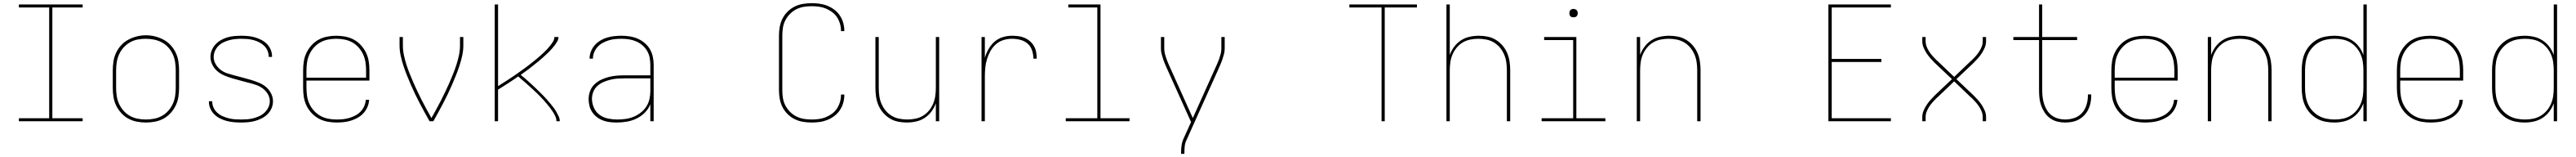

<svg xmlns="http://www.w3.org/2000/svg" viewBox="-20 -763 16240 988"><path d="M99 0V-19H290V-716H99V-735H501V-716H310V-19H501V0Z M900 8Q871 8 842.5 2.5Q814 -3 789 -16.5Q764 -30 744.5 -51.5Q725 -73 712.5 -98.5Q700 -124 695.5 -152.5Q691 -181 691 -210V-320Q691 -349 695.5 -377.5Q700 -406 712.5 -432Q725 -458 744.5 -479Q764 -500 789.5 -513.5Q815 -527 843 -534Q871 -541 900 -541Q929 -541 957 -534Q985 -527 1010.5 -513.5Q1036 -500 1055.5 -479Q1075 -458 1087.5 -432Q1100 -406 1104.5 -377.5Q1109 -349 1109 -320V-210Q1109 -181 1104.5 -152.5Q1100 -124 1087.5 -98.5Q1075 -73 1055.5 -51.5Q1036 -30 1011 -16.5Q986 -3 957.5 2.5Q929 8 900 8ZM900 -11Q926 -11 952 -16Q978 -21 1000.5 -33.5Q1023 -46 1040.5 -65.5Q1058 -85 1069 -108.5Q1080 -132 1084 -158Q1088 -184 1088 -210V-320Q1088 -346 1084 -372Q1080 -398 1069 -422Q1058 -446 1040 -465.5Q1022 -485 999 -497Q976 -509 950 -514Q924 -519 897 -519Q872 -519 846.5 -514Q821 -509 798.5 -496Q776 -483 758.5 -463.5Q741 -444 730.5 -420.5Q720 -397 716 -371.5Q712 -346 712 -320V-210Q712 -184 716 -158Q720 -132 731 -108.5Q742 -85 759.5 -65.5Q777 -46 799.5 -33.5Q822 -21 848 -16Q874 -11 900 -11Z M1499 8Q1477 8 1454.5 6Q1432 4 1410.5 -1.5Q1389 -7 1368.5 -17Q1348 -27 1332 -42.5Q1316 -58 1306.5 -79Q1297 -100 1297 -122Q1297 -123 1297 -124Q1297 -125 1297 -126H1318Q1318 -125 1318 -124.5Q1318 -124 1318 -123Q1318 -103 1326.5 -85Q1335 -67 1350 -53.5Q1365 -40 1383 -32Q1401 -24 1420.5 -19Q1440 -14 1459.5 -12.5Q1479 -11 1499 -11Q1519 -11 1539 -12.5Q1559 -14 1578 -19Q1597 -24 1615.5 -32.5Q1634 -41 1648.5 -55Q1663 -69 1672 -87.5Q1681 -106 1681 -126Q1681 -150 1668.5 -171Q1656 -192 1636.5 -206.5Q1617 -221 1594.5 -228.5Q1572 -236 1549 -242H1548Q1523 -249 1497.5 -255.5Q1472 -262 1446.5 -269.5Q1421 -277 1396.5 -287Q1372 -297 1352 -313.5Q1332 -330 1319.5 -354Q1307 -378 1307 -405Q1307 -427 1315.5 -447.5Q1324 -468 1339 -484Q1354 -500 1373.5 -511Q1393 -522 1414 -528Q1435 -534 1457 -536Q1479 -538 1501 -538Q1523 -538 1544.5 -536Q1566 -534 1587 -528Q1608 -522 1627.5 -512Q1647 -502 1662.5 -486.5Q1678 -471 1686.5 -450.5Q1695 -430 1695 -408Q1695 -407 1695 -406.5Q1695 -406 1695 -405H1674Q1674 -405 1674 -406Q1674 -407 1674 -408Q1674 -427 1666 -445Q1658 -463 1644 -476Q1630 -489 1613 -497.5Q1596 -506 1577 -511Q1558 -516 1539 -517.5Q1520 -519 1501 -519Q1482 -519 1462.5 -517Q1443 -515 1424.5 -510Q1406 -505 1388.5 -496.5Q1371 -488 1357 -474Q1343 -460 1335 -442Q1327 -424 1327 -405Q1327 -381 1339.5 -359.5Q1352 -338 1371 -323.5Q1390 -309 1413 -301.5Q1436 -294 1459 -288H1460Q1485 -281 1510.5 -274.5Q1536 -268 1561 -260.5Q1586 -253 1611 -243Q1636 -233 1656 -216.5Q1676 -200 1688.5 -176Q1701 -152 1701 -126Q1701 -103 1692 -82Q1683 -61 1667 -45Q1651 -29 1630.5 -18.5Q1610 -8 1588.5 -2Q1567 4 1544.5 6Q1522 8 1499 8Z M2101 8Q2073 8 2044 2.5Q2015 -3 1990 -16.5Q1965 -30 1945 -51Q1925 -72 1912.5 -98Q1900 -124 1895.5 -152.5Q1891 -181 1891 -210V-320Q1891 -349 1895.5 -377.5Q1900 -406 1912.5 -431.5Q1925 -457 1944.5 -478.5Q1964 -500 1989 -513.5Q2014 -527 2042.5 -532.5Q2071 -538 2100 -538Q2129 -538 2157.5 -532.5Q2186 -527 2211 -513.5Q2236 -500 2255.5 -478.5Q2275 -457 2287.5 -431.5Q2300 -406 2304.5 -377.5Q2309 -349 2309 -320V-256H1912V-210Q1912 -184 1916 -158Q1920 -132 1931 -108.5Q1942 -85 1960 -65.5Q1978 -46 2000.5 -33.5Q2023 -21 2049 -16Q2075 -11 2101 -11Q2122 -11 2142.5 -13Q2163 -15 2183 -21Q2203 -27 2221 -36.5Q2239 -46 2253.5 -61Q2268 -76 2276.5 -95.5Q2285 -115 2286 -135H2307Q2306 -112 2296.5 -90Q2287 -68 2271.5 -51Q2256 -34 2235.5 -22.5Q2215 -11 2193 -4Q2171 3 2147.5 5.5Q2124 8 2101 8ZM1912 -274H2288V-320Q2288 -346 2284 -372Q2280 -398 2269 -421.5Q2258 -445 2240.5 -464.5Q2223 -484 2200.5 -496.5Q2178 -509 2152 -514Q2126 -519 2100 -519Q2074 -519 2048 -514Q2022 -509 1999.5 -496.5Q1977 -484 1959.5 -464.5Q1942 -445 1931 -421.5Q1920 -398 1916 -372Q1912 -346 1912 -320Z M2688 0Q2672 -28 2656.5 -56.5Q2641 -85 2626 -113.5Q2611 -142 2597 -171Q2583 -200 2570 -230Q2557 -260 2545 -290Q2533 -320 2523 -350.5Q2513 -381 2506 -413Q2499 -445 2499 -477V-530H2520V-477Q2520 -446 2526.5 -415.5Q2533 -385 2542.5 -355.5Q2552 -326 2563.5 -297.5Q2575 -269 2587.5 -240.5Q2600 -212 2613.5 -184Q2627 -156 2641 -128.5Q2655 -101 2670 -74Q2685 -47 2700 -20Q2715 -47 2730 -74Q2745 -101 2759 -128.5Q2773 -156 2786.5 -184Q2800 -212 2812.5 -240.5Q2825 -269 2836.5 -297.5Q2848 -326 2857.5 -355.5Q2867 -385 2873.5 -415.5Q2880 -446 2880 -477V-530H2901V-477Q2901 -445 2894 -413Q2887 -381 2877 -350.5Q2867 -320 2855 -290Q2843 -260 2830 -230Q2817 -200 2803 -171Q2789 -142 2774 -113.5Q2759 -85 2743.5 -56.5Q2728 -28 2712 0Z M3099 0V-735H3120V-221Q3132 -229 3145 -237Q3158 -245 3170.5 -253Q3183 -261 3195.5 -269.5Q3208 -278 3220.5 -286Q3233 -294 3245 -303Q3257 -312 3269.5 -320.5Q3282 -329 3294 -338Q3306 -347 3317.5 -356Q3329 -365 3341 -374.5Q3353 -384 3364.5 -393.5Q3376 -403 3387 -413Q3398 -423 3409 -433Q3420 -443 3430 -454Q3440 -465 3449.5 -477Q3459 -489 3467 -502Q3475 -515 3475 -530H3501Q3501 -516 3493.5 -503Q3486 -490 3477.5 -478.5Q3469 -467 3459.5 -456.5Q3450 -446 3440 -436Q3430 -426 3419.5 -416.5Q3409 -407 3398.5 -397.5Q3388 -388 3377 -379Q3366 -370 3354.5 -361Q3343 -352 3332 -343Q3321 -334 3309.5 -325.5Q3298 -317 3286.5 -309Q3275 -301 3263 -292Q3275 -282 3287.5 -271.5Q3300 -261 3312 -250Q3324 -239 3336 -228Q3348 -217 3359.5 -206Q3371 -195 3382.5 -183.5Q3394 -172 3405.5 -160.5Q3417 -149 3427.5 -137Q3438 -125 3448.5 -112.5Q3459 -100 3469 -87Q3479 -74 3487 -60Q3495 -46 3502 -31Q3509 -16 3509 0H3488Q3488 -16 3481.5 -30.5Q3475 -45 3466.5 -58Q3458 -71 3448.5 -83.5Q3439 -96 3429 -108Q3419 -120 3408.5 -131.5Q3398 -143 3387 -154.5Q3376 -166 3364.5 -177Q3353 -188 3341.5 -198.5Q3330 -209 3318.5 -219.5Q3307 -230 3295 -240.5Q3283 -251 3271 -261Q3259 -271 3247 -282Q3216 -260 3184 -239.5Q3152 -219 3120 -199V0Z M3868 8Q3847 8 3825 5.5Q3803 3 3782.5 -4.5Q3762 -12 3744.5 -25Q3727 -38 3714.5 -56Q3702 -74 3696.5 -95.5Q3691 -117 3691 -139Q3691 -165 3700 -189.5Q3709 -214 3727.5 -232Q3746 -250 3769.5 -261Q3793 -272 3818 -278.5Q3843 -285 3868.5 -287Q3894 -289 3920 -289H4080V-355Q4080 -378 4075.5 -401Q4071 -424 4059 -444Q4047 -464 4029 -479Q4011 -494 3989.5 -503Q3968 -512 3945 -515.5Q3922 -519 3898 -519Q3878 -519 3857.5 -517Q3837 -515 3817.5 -509Q3798 -503 3779.5 -493Q3761 -483 3747.5 -468Q3734 -453 3726 -434Q3718 -415 3718 -394H3697Q3697 -417 3705.5 -439Q3714 -461 3729.5 -478.5Q3745 -496 3765 -508Q3785 -520 3807 -526.5Q3829 -533 3852 -535.5Q3875 -538 3898 -538Q3924 -538 3950 -534Q3976 -530 3999.5 -520Q4023 -510 4043.5 -493Q4064 -476 4077 -454Q4090 -432 4095.5 -406.5Q4101 -381 4101 -355V0H4080V-107Q4068 -77 4045 -54Q4022 -31 3993 -17Q3964 -3 3932 2.5Q3900 8 3868 8ZM3871 -11Q3897 -11 3923 -14.5Q3949 -18 3973 -27.5Q3997 -37 4018 -53Q4039 -69 4053.5 -90.5Q4068 -112 4074 -137.5Q4080 -163 4080 -189V-270H3920Q3897 -270 3874 -268.5Q3851 -267 3828.5 -261.5Q3806 -256 3785 -247Q3764 -238 3746.5 -222.5Q3729 -207 3720.5 -185.5Q3712 -164 3712 -141Q3712 -112 3724.5 -84.5Q3737 -57 3760.5 -40Q3784 -23 3813 -17Q3842 -11 3871 -11Z M5097 8Q5070 8 5042.5 3.5Q5015 -1 4990.5 -13Q4966 -25 4946 -44.5Q4926 -64 4913.5 -88.5Q4901 -113 4896 -140.5Q4891 -168 4891 -195V-540Q4891 -567 4896 -594.5Q4901 -622 4913.5 -646.5Q4926 -671 4946 -690.5Q4966 -710 4990.5 -722Q5015 -734 5042.5 -738.5Q5070 -743 5097 -743Q5123 -743 5148 -739.5Q5173 -736 5196.5 -726.5Q5220 -717 5240.5 -701.5Q5261 -686 5275 -665Q5289 -644 5296 -619.5Q5303 -595 5303 -570Q5303 -569 5303 -568.5Q5303 -568 5303 -567H5282Q5282 -568 5282 -568.5Q5282 -569 5282 -569Q5282 -592 5275.5 -614Q5269 -636 5256.5 -655Q5244 -674 5225.5 -687.5Q5207 -701 5186 -709.5Q5165 -718 5142.5 -721Q5120 -724 5097 -724Q5072 -724 5047.5 -720Q5023 -716 5001 -705Q4979 -694 4961 -676Q4943 -658 4931.5 -636Q4920 -614 4916 -589.5Q4912 -565 4912 -540V-195Q4912 -170 4916 -145.5Q4920 -121 4931.5 -99Q4943 -77 4961 -59Q4979 -41 5001 -30Q5023 -19 5047.5 -15Q5072 -11 5097 -11Q5120 -11 5142.5 -14Q5165 -17 5186 -25.5Q5207 -34 5225.5 -47.5Q5244 -61 5256.5 -80Q5269 -99 5275.5 -121Q5282 -143 5282 -166Q5282 -166 5282 -166.5Q5282 -167 5282 -168H5303Q5303 -167 5303 -166.5Q5303 -166 5303 -165Q5303 -140 5296 -115.5Q5289 -91 5275 -70Q5261 -49 5240.5 -33.5Q5220 -18 5196.5 -8.5Q5173 1 5148 4.5Q5123 8 5097 8Z M5697 8Q5669 8 5641.5 2.5Q5614 -3 5590 -17.5Q5566 -32 5547.5 -53.5Q5529 -75 5518 -101Q5507 -127 5503 -154.5Q5499 -182 5499 -210V-530H5520V-210Q5520 -185 5523.5 -159.5Q5527 -134 5537 -110.5Q5547 -87 5563.5 -67Q5580 -47 5602 -34Q5624 -21 5649.5 -16Q5675 -11 5700 -11Q5725 -11 5750.5 -16Q5776 -21 5798 -34Q5820 -47 5836.5 -67Q5853 -87 5863 -110.5Q5873 -134 5876.5 -159.5Q5880 -185 5880 -210V-530H5901V0H5880V-113Q5870 -85 5852 -61Q5834 -37 5809.5 -21Q5785 -5 5755.5 1.5Q5726 8 5697 8Z M6168 0V-530H6189V-399Q6197 -427 6212 -453.5Q6227 -480 6249.5 -500Q6272 -520 6301 -529Q6330 -538 6359 -538Q6380 -538 6400 -535.5Q6420 -533 6439 -525Q6458 -517 6473.5 -503.5Q6489 -490 6499 -472.5Q6509 -455 6512.5 -434.5Q6516 -414 6516 -394H6495Q6495 -420 6486.5 -446Q6478 -472 6458 -489Q6438 -506 6412 -512.5Q6386 -519 6359 -519Q6332 -519 6305 -510.5Q6278 -502 6257.5 -483.5Q6237 -465 6223.5 -440.5Q6210 -416 6202 -389.5Q6194 -363 6191.5 -335.5Q6189 -308 6189 -281V0Z M6699 0V-19H6898V-716H6715V-735H6918V-19H7101V0Z M7426 205V198Q7426 176 7429 153.5Q7432 131 7441 111L7489 5L7340 -325Q7333 -341 7326 -357Q7319 -373 7313.5 -389.5Q7308 -406 7303.5 -422.5Q7299 -439 7299 -457V-530H7320V-457Q7320 -440 7324 -424.5Q7328 -409 7333.5 -393.5Q7339 -378 7345.5 -363Q7352 -348 7359 -333L7500 -20L7641 -333Q7648 -348 7654.5 -363Q7661 -378 7666.5 -393.5Q7672 -409 7676 -424.5Q7680 -440 7680 -457V-530H7701V-457Q7701 -439 7696.5 -422.5Q7692 -406 7686.5 -389.5Q7681 -373 7674 -357Q7667 -341 7660 -325L7460 119Q7451 137 7449 157.5Q7447 178 7447 198V205Z M8690 0V-716H8487V-735H8913V-716H8710V0Z M9099 0V-735H9120V-417Q9130 -445 9148 -469Q9166 -493 9190.5 -509Q9215 -525 9244.5 -531.5Q9274 -538 9303 -538Q9331 -538 9358.5 -532.5Q9386 -527 9410 -512.5Q9434 -498 9452.5 -476.5Q9471 -455 9482 -429Q9493 -403 9497 -375.5Q9501 -348 9501 -320V0H9480V-320Q9480 -345 9476.5 -370.5Q9473 -396 9463 -419.5Q9453 -443 9436.5 -463Q9420 -483 9398 -496Q9376 -509 9350.5 -514Q9325 -519 9300 -519Q9275 -519 9249.5 -514Q9224 -509 9202 -496Q9180 -483 9163.5 -463Q9147 -443 9137 -419.5Q9127 -396 9123.5 -370.5Q9120 -345 9120 -320V0Z M9699 0V-19H9898V-511H9715V-530H9918V-19H10101V0ZM9900 -654Q9895 -654 9889.5 -655.5Q9884 -657 9880.5 -660.5Q9877 -664 9875.5 -669.5Q9874 -675 9874 -680Q9874 -685 9875.5 -690.5Q9877 -696 9880.5 -699.5Q9884 -703 9889.5 -705Q9895 -707 9900 -707Q9905 -707 9910.5 -705Q9916 -703 9919.5 -699.5Q9923 -696 9925 -690.5Q9927 -685 9927 -680Q9927 -675 9925 -669.5Q9923 -664 9919.5 -660.5Q9916 -657 9910.5 -655.5Q9905 -654 9900 -654Z M10299 0V-530H10320V-417Q10330 -445 10348 -469Q10366 -493 10390.5 -509Q10415 -525 10444.5 -531.5Q10474 -538 10503 -538Q10531 -538 10558.5 -532.5Q10586 -527 10610 -512.5Q10634 -498 10652.5 -476.5Q10671 -455 10682 -429Q10693 -403 10697 -375.5Q10701 -348 10701 -320V0H10680V-320Q10680 -345 10676.5 -370.5Q10673 -396 10663 -419.5Q10653 -443 10636.5 -463Q10620 -483 10598 -496Q10576 -509 10550.5 -514Q10525 -519 10500 -519Q10475 -519 10449.5 -514Q10424 -509 10402 -496Q10380 -483 10363.5 -463Q10347 -443 10337 -419.5Q10327 -396 10323.5 -370.5Q10320 -345 10320 -320V0Z M11507 0V-735H11901V-716H11528V-392H11841V-373H11528V-19H11901V0Z M12099 0V-27Q12099 -47 12107 -66Q12115 -85 12126 -102Q12137 -119 12150.5 -134Q12164 -149 12178 -163L12286 -265L12178 -367Q12164 -381 12150.5 -396Q12137 -411 12126 -428Q12115 -445 12107 -464Q12099 -483 12099 -504V-530H12120V-504Q12120 -485 12127 -468Q12134 -451 12144 -436Q12154 -421 12166.5 -407.5Q12179 -394 12192 -381H12193L12300 -279L12407 -381H12408Q12421 -394 12433.5 -407.5Q12446 -421 12456 -436Q12466 -451 12473 -468Q12480 -485 12480 -504V-530H12501V-504Q12501 -483 12493 -464Q12485 -445 12474 -428Q12463 -411 12449.5 -396Q12436 -381 12422 -367L12314 -265L12422 -163Q12436 -149 12449.5 -134Q12463 -119 12474 -102Q12485 -85 12493 -66Q12501 -47 12501 -27V0H12480V-27Q12480 -45 12473 -62Q12466 -79 12456 -94Q12446 -109 12433.5 -122.5Q12421 -136 12408 -149H12407L12300 -251L12193 -149H12192Q12179 -136 12166.5 -122.5Q12154 -109 12144 -94Q12134 -79 12127 -62Q12120 -45 12120 -27V0Z M12999 8Q12974 8 12950 2Q12926 -4 12905.5 -18.5Q12885 -33 12871 -54Q12857 -75 12848.5 -98.5Q12840 -122 12837.5 -146.5Q12835 -171 12835 -196V-511H12673V-530H12835V-735H12855V-530H13075V-511H12855V-196Q12855 -174 12857.5 -152Q12860 -130 12867 -108.5Q12874 -87 12886 -68Q12898 -49 12916 -36Q12934 -23 12955.5 -17Q12977 -11 12999 -11Q13029 -11 13057.5 -20.5Q13086 -30 13105.5 -51.5Q13125 -73 13134 -102Q13143 -131 13143 -160Q13143 -162 13143 -164Q13143 -166 13143 -169H13163Q13164 -166 13164 -163.5Q13164 -161 13164 -159Q13164 -137 13159.5 -115Q13155 -93 13145 -73Q13135 -53 13119.5 -37Q13104 -21 13084.5 -10.5Q13065 0 13043 4Q13021 8 12999 8Z M13501 8Q13473 8 13444 2.5Q13415 -3 13390 -16.5Q13365 -30 13345 -51Q13325 -72 13312.5 -98Q13300 -124 13295.5 -152.5Q13291 -181 13291 -210V-320Q13291 -349 13295.5 -377.5Q13300 -406 13312.5 -431.5Q13325 -457 13344.5 -478.5Q13364 -500 13389 -513.5Q13414 -527 13442.5 -532.5Q13471 -538 13500 -538Q13529 -538 13557.5 -532.5Q13586 -527 13611 -513.5Q13636 -500 13655.5 -478.5Q13675 -457 13687.5 -431.5Q13700 -406 13704.5 -377.5Q13709 -349 13709 -320V-256H13312V-210Q13312 -184 13316 -158Q13320 -132 13331 -108.5Q13342 -85 13360 -65.5Q13378 -46 13400.5 -33.5Q13423 -21 13449 -16Q13475 -11 13501 -11Q13522 -11 13542.5 -13Q13563 -15 13583 -21Q13603 -27 13621 -36.5Q13639 -46 13653.5 -61Q13668 -76 13676.5 -95.5Q13685 -115 13686 -135H13707Q13706 -112 13696.5 -90Q13687 -68 13671.5 -51Q13656 -34 13635.5 -22.5Q13615 -11 13593 -4Q13571 3 13547.5 5.5Q13524 8 13501 8ZM13312 -274H13688V-320Q13688 -346 13684 -372Q13680 -398 13669 -421.5Q13658 -445 13640.5 -464.5Q13623 -484 13600.5 -496.5Q13578 -509 13552 -514Q13526 -519 13500 -519Q13474 -519 13448 -514Q13422 -509 13399.5 -496.5Q13377 -484 13359.5 -464.5Q13342 -445 13331 -421.5Q13320 -398 13316 -372Q13312 -346 13312 -320Z M13899 0V-530H13920V-417Q13930 -445 13948 -469Q13966 -493 13990.5 -509Q14015 -525 14044.5 -531.5Q14074 -538 14103 -538Q14131 -538 14158.5 -532.5Q14186 -527 14210 -512.5Q14234 -498 14252.5 -476.5Q14271 -455 14282 -429Q14293 -403 14297 -375.5Q14301 -348 14301 -320V0H14280V-320Q14280 -345 14276.5 -370.5Q14273 -396 14263 -419.5Q14253 -443 14236.5 -463Q14220 -483 14198 -496Q14176 -509 14150.5 -514Q14125 -519 14100 -519Q14075 -519 14049.5 -514Q14024 -509 14002 -496Q13980 -483 13963.5 -463Q13947 -443 13937 -419.5Q13927 -396 13923.5 -370.5Q13920 -345 13920 -320V0Z M14696 8Q14668 8 14639.5 2.5Q14611 -3 14586.5 -17Q14562 -31 14542.5 -52.5Q14523 -74 14511.5 -99.5Q14500 -125 14495.5 -153.5Q14491 -182 14491 -210V-320Q14491 -348 14495.5 -376.5Q14500 -405 14511.5 -430.5Q14523 -456 14542.5 -477.5Q14562 -499 14586.5 -513Q14611 -527 14639.5 -532.5Q14668 -538 14696 -538Q14726 -538 14755 -531.5Q14784 -525 14809 -509Q14834 -493 14852 -469Q14870 -445 14880 -417V-735H14901V0H14880V-113Q14870 -85 14852 -61Q14834 -37 14809 -21Q14784 -5 14755 1.5Q14726 8 14696 8ZM14699 -11Q14725 -11 14750 -16Q14775 -21 14797 -34Q14819 -47 14836 -67Q14853 -87 14863 -110.5Q14873 -134 14876.5 -159Q14880 -184 14880 -210V-320Q14880 -346 14876.5 -371Q14873 -396 14863 -419.5Q14853 -443 14836 -463Q14819 -483 14797 -496Q14775 -509 14750 -514Q14725 -519 14699 -519Q14673 -519 14647.5 -514Q14622 -509 14599.5 -496.5Q14577 -484 14559 -464.5Q14541 -445 14530.5 -421Q14520 -397 14516 -371.5Q14512 -346 14512 -320V-210Q14512 -184 14516 -158.5Q14520 -133 14530.5 -109Q14541 -85 14559 -65.5Q14577 -46 14599.5 -33.5Q14622 -21 14647.5 -16Q14673 -11 14699 -11Z M15301 8Q15273 8 15244 2.5Q15215 -3 15190 -16.5Q15165 -30 15145 -51Q15125 -72 15112.5 -98Q15100 -124 15095.5 -152.5Q15091 -181 15091 -210V-320Q15091 -349 15095.5 -377.5Q15100 -406 15112.5 -431.5Q15125 -457 15144.5 -478.5Q15164 -500 15189 -513.5Q15214 -527 15242.5 -532.5Q15271 -538 15300 -538Q15329 -538 15357.5 -532.5Q15386 -527 15411 -513.5Q15436 -500 15455.5 -478.5Q15475 -457 15487.5 -431.5Q15500 -406 15504.5 -377.5Q15509 -349 15509 -320V-256H15112V-210Q15112 -184 15116 -158Q15120 -132 15131 -108.5Q15142 -85 15160 -65.5Q15178 -46 15200.5 -33.5Q15223 -21 15249 -16Q15275 -11 15301 -11Q15322 -11 15342.5 -13Q15363 -15 15383 -21Q15403 -27 15421 -36.5Q15439 -46 15453.5 -61Q15468 -76 15476.5 -95.5Q15485 -115 15486 -135H15507Q15506 -112 15496.5 -90Q15487 -68 15471.5 -51Q15456 -34 15435.5 -22.5Q15415 -11 15393 -4Q15371 3 15347.5 5.5Q15324 8 15301 8ZM15112 -274H15488V-320Q15488 -346 15484 -372Q15480 -398 15469 -421.5Q15458 -445 15440.5 -464.5Q15423 -484 15400.5 -496.5Q15378 -509 15352 -514Q15326 -519 15300 -519Q15274 -519 15248 -514Q15222 -509 15199.5 -496.5Q15177 -484 15159.5 -464.5Q15142 -445 15131 -421.5Q15120 -398 15116 -372Q15112 -346 15112 -320Z M15896 8Q15868 8 15839.5 2.5Q15811 -3 15786.5 -17Q15762 -31 15742.5 -52.5Q15723 -74 15711.5 -99.5Q15700 -125 15695.5 -153.5Q15691 -182 15691 -210V-320Q15691 -348 15695.5 -376.5Q15700 -405 15711.5 -430.5Q15723 -456 15742.5 -477.5Q15762 -499 15786.5 -513Q15811 -527 15839.5 -532.5Q15868 -538 15896 -538Q15926 -538 15955 -531.5Q15984 -525 16009 -509Q16034 -493 16052 -469Q16070 -445 16080 -417V-735H16101V0H16080V-113Q16070 -85 16052 -61Q16034 -37 16009 -21Q15984 -5 15955 1.5Q15926 8 15896 8ZM15899 -11Q15925 -11 15950 -16Q15975 -21 15997 -34Q16019 -47 16036 -67Q16053 -87 16063 -110.5Q16073 -134 16076.5 -159Q16080 -184 16080 -210V-320Q16080 -346 16076.5 -371Q16073 -396 16063 -419.5Q16053 -443 16036 -463Q16019 -483 15997 -496Q15975 -509 15950 -514Q15925 -519 15899 -519Q15873 -519 15847.5 -514Q15822 -509 15799.5 -496.5Q15777 -484 15759 -464.5Q15741 -445 15730.5 -421Q15720 -397 15716 -371.5Q15712 -346 15712 -320V-210Q15712 -184 15716 -158.5Q15720 -133 15730.5 -109Q15741 -85 15759 -65.5Q15777 -46 15799.5 -33.5Q15822 -21 15847.5 -16Q15873 -11 15899 -11Z"/></svg>

Font: Iosevka Curly Thin Extended
Style: Regular
Weight: 100
Width: 7
Monospace: yes
Designer: Belleve Invis
Foundry: Belleve Invis
Version: Version 11.1.0; ttfautohint (v1.8.3)